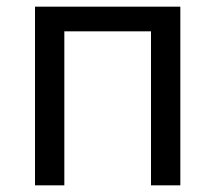

<svg xmlns="http://www.w3.org/2000/svg" viewBox="-20 -556 646 576"><path d="M85 0V-536H521V0H433V-462H173V0Z"/></svg>

Font: Noto Sans Living
Style: Regular
Weight: 400
Designer: Monotype Design Team
Foundry: Monotype Imaging Inc.
Version: Version 2.013; ttfautohint (v1.8.4.7-5d5b)